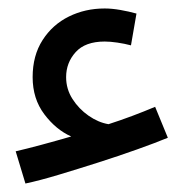

<svg xmlns="http://www.w3.org/2000/svg" viewBox="-20 -375 451 453"><path d="M40 58 17 -18Q43 -24 76.5 -33Q110 -42 148 -53Q112 -69 84.5 -105.5Q57 -142 57 -193Q57 -244 80.5 -280.5Q104 -317 142.5 -336Q181 -355 227 -355Q244 -355 264 -351.5Q284 -348 302 -343L289 -268Q274 -272 257 -274.5Q240 -277 227 -277Q181 -277 158.5 -252Q136 -227 136 -193Q136 -165 151 -141.5Q166 -118 189 -102Q212 -86 236 -82Q264 -91 292 -101.5Q320 -112 346 -123L376 -50Q347 -38 303.5 -22.5Q260 -7 211.5 8.5Q163 24 118 37.5Q73 51 40 58Z"/></svg>

Font: Go Noto Kurrent-Regular
Style: Regular
Weight: 400
Designer: Monotype Design Team
Foundry: Monotype Imaging Inc.
Version: Version 2.012; ttfautohint (v1.8.4.7-5d5b)